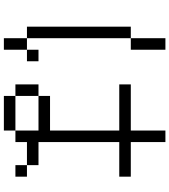

<svg xmlns="http://www.w3.org/2000/svg" viewBox="42 -894 915 1040"><g transform="rotate(90 500.0 -374.5)"><path d="M937.5 0V-62.5H875V0ZM312.5 -62.5V-125H250V-62.5H187.5Q187.5 -62.5 187.5 62.5H250Q250 62.5 250 -62.5ZM937.5 -562.5V-625H750V-812.5H687.5V-625H437.5V-562.5H687.5Q687.5 -562.5 687.5 -187.5H500V-125H437.5Q437.5 -125 437.5 0H500V62.5H687.5V0H500Q500 0 500 -125H687.5Q687.5 -125 687.5 0H750V-62.5H875V-125H750V-562.5ZM187.5 -62.5V-625H125V-62.5ZM187.5 -625H250V-812.5H187.5Z"/></g></svg>

Font: BFUnifontExMono
Style: Regular
Weight: 500
Version: Version 15.0.06